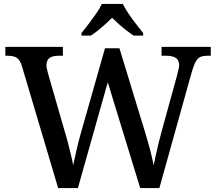

<svg xmlns="http://www.w3.org/2000/svg" viewBox="-20 -951 1093 971"><path d="M91 -616Q85 -637 75.5 -648.5Q66 -660 53 -664.5Q40 -669 20 -669H7V-714H298V-669H275Q245 -669 230 -657.5Q215 -646 215 -621Q215 -613 217.5 -602Q220 -591 223 -579L308 -284Q317 -255 324.5 -225.5Q332 -196 339 -167.5Q346 -139 350 -115Q358 -152 367.5 -194Q377 -236 389 -278L511 -707H584L712 -288Q727 -240 739 -193.5Q751 -147 757 -115Q762 -139 768 -166Q774 -193 781 -223Q788 -253 797 -285L875 -568Q878 -580 882 -596.5Q886 -613 886 -621Q886 -647 869.5 -658Q853 -669 820 -669H797V-714H1046V-669H1027Q1008 -669 994.5 -663.5Q981 -658 971 -641Q961 -624 951 -591L786 0H689L525 -535L374 0H274ZM392 -784Q408 -803 427.5 -829Q447 -855 466 -882Q485 -909 495 -931H601Q612 -909 630 -882Q648 -855 668.5 -829Q689 -803 704 -784V-771H656Q639 -782 619 -797.5Q599 -813 580.5 -829.5Q562 -846 547 -861Q532 -846 513.5 -829.5Q495 -813 476 -797.5Q457 -782 439 -771H392Z"/></svg>

Font: Noto Serif Kannada Medium
Style: Regular
Weight: 500
Version: Version 2.003